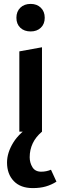

<svg xmlns="http://www.w3.org/2000/svg" viewBox="-20 -674 314 983"><path d="M79 0V-411L195 -432V0ZM137 -513Q104 -513 84 -532Q64 -551 64 -583Q64 -615 84 -634.5Q104 -654 137 -654Q169 -654 189 -634.5Q209 -615 209 -583Q209 -551 189 -532Q169 -513 137 -513ZM148 289Q85 289 50.5 253Q16 217 16 158Q16 108 48 56Q80 4 150 -39L195 0Q163 27 147.5 60Q132 93 132 131Q132 159 146 182Q160 205 191 205Q204 205 216.5 202.5Q229 200 241 195L269 256Q244 272 215 280.5Q186 289 148 289Z"/></svg>

Font: Ysabeau
Style: Bold
Weight: 700
Designer: Christian Thalmann (Catharsis Fonts)
Version: Version 2.000;gftools[0.9.27.dev2+g8671c4b]